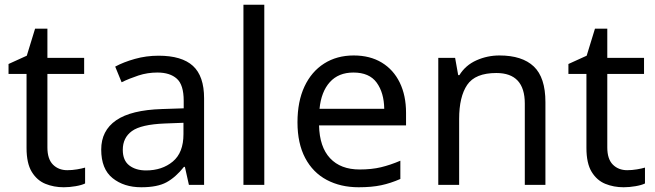

<svg xmlns="http://www.w3.org/2000/svg" viewBox="-20 -780 2763 810"><path d="M264 -62Q284 -62 305 -65.5Q326 -69 339 -73V-6Q325 1 299 5.5Q273 10 249 10Q207 10 171.5 -4.5Q136 -19 114 -55Q92 -91 92 -156V-468H16V-510L93 -545L128 -659H180V-536H335V-468H180V-158Q180 -109 203.5 -85.5Q227 -62 264 -62Z M649 -545Q747 -545 794 -502Q841 -459 841 -365V0H777L760 -76H756Q721 -32 682.5 -11Q644 10 576 10Q503 10 455 -28.5Q407 -67 407 -149Q407 -229 470 -272.5Q533 -316 664 -320L755 -323V-355Q755 -422 726 -448Q697 -474 644 -474Q602 -474 564 -461.5Q526 -449 493 -433L466 -499Q501 -518 549 -531.5Q597 -545 649 -545ZM675 -259Q575 -255 536.5 -227Q498 -199 498 -148Q498 -103 525.5 -82Q553 -61 596 -61Q664 -61 709 -98.5Q754 -136 754 -214V-262Z M1095 0H1007V-760H1095Z M1472 -546Q1541 -546 1590.5 -516Q1640 -486 1666.5 -431.5Q1693 -377 1693 -304V-251H1326Q1328 -160 1372.5 -112.5Q1417 -65 1497 -65Q1548 -65 1587.5 -74.5Q1627 -84 1669 -102V-25Q1628 -7 1588 1.5Q1548 10 1493 10Q1417 10 1358.5 -21Q1300 -52 1267.5 -113.5Q1235 -175 1235 -264Q1235 -352 1264.5 -415Q1294 -478 1347.5 -512Q1401 -546 1472 -546ZM1471 -474Q1408 -474 1371.5 -433.5Q1335 -393 1328 -321H1601Q1600 -389 1569 -431.5Q1538 -474 1471 -474Z M2087 -546Q2183 -546 2232 -499.5Q2281 -453 2281 -349V0H2194V-343Q2194 -472 2074 -472Q1985 -472 1951 -422Q1917 -372 1917 -278V0H1829V-536H1900L1913 -463H1918Q1944 -505 1990 -525.5Q2036 -546 2087 -546Z M2626 -62Q2646 -62 2667 -65.5Q2688 -69 2701 -73V-6Q2687 1 2661 5.5Q2635 10 2611 10Q2569 10 2533.5 -4.5Q2498 -19 2476 -55Q2454 -91 2454 -156V-468H2378V-510L2455 -545L2490 -659H2542V-536H2697V-468H2542V-158Q2542 -109 2565.5 -85.5Q2589 -62 2626 -62Z"/></svg>

Font: Noto Sans Inscriptional Pahlavi
Style: Regular
Weight: 400
Designer: Monotype Design Team
Foundry: Monotype Imaging Inc.
Version: Version 2.003; ttfautohint (v1.8.4.7-5d5b)